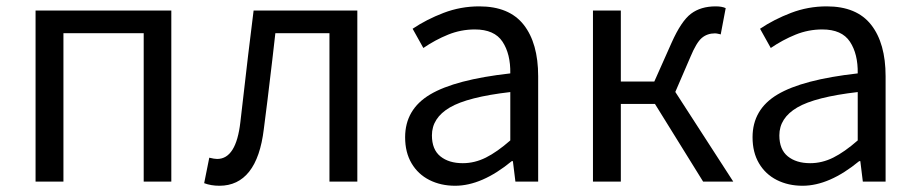

<svg xmlns="http://www.w3.org/2000/svg" viewBox="-20 -576 2910 609"><path d="M523.4 -542.6V0H435.8V-470.8H181.2V0H92.8V-542.6Z M627.6 5 643.8 -75.8Q660.2 -71.8 668.8 -71.8Q729 -71.8 742.4 -188.6Q755.8 -300.2 767 -400.6L784.4 -542.6H1113.4V0H1025V-470.8H853.4L843.8 -386.8Q826.6 -240 816.8 -166.6Q806 -76.8 770.5 -31.8Q735 13.2 676 13.2Q649.2 13.2 627.6 5Z M1265 -140.6Q1265 -229.2 1344.4 -276.4Q1423.8 -323.6 1598.6 -343.2Q1599.6 -404.8 1573.9 -443.7Q1548.2 -482.6 1486.2 -482.6Q1442 -482.6 1401.3 -466.1Q1360.6 -449.6 1322.8 -423.8L1288.8 -484.8Q1332.8 -514.4 1386.9 -535.1Q1441 -555.8 1500.2 -555.8Q1595.4 -555.8 1641.2 -497.3Q1687 -438.8 1687 -334.2V0H1614.8L1606.8 -65H1603.4Q1508.4 13.2 1423.6 13.2Q1378.2 13.2 1342.1 -5Q1306 -23.2 1285.5 -57.9Q1265 -92.6 1265 -140.6ZM1598.6 -130.6V-284Q1463.6 -268.4 1406.8 -235.1Q1350 -201.8 1350 -146.6Q1350 -101.8 1376.8 -80.1Q1403.6 -58.4 1447.8 -58.4Q1485.6 -58.4 1521.2 -76.2Q1556.8 -94 1598.6 -130.6Z M1949.2 -542.6V-317.4H2055.4L2110 -440Q2140.8 -509.2 2171.8 -532.5Q2202.8 -555.8 2250 -555.8Q2270 -555.8 2281.8 -550.2L2266 -466.8Q2264.2 -467.6 2261.8 -468Q2252.4 -470.2 2248 -470.2Q2223.2 -470.2 2206 -455.6Q2188.8 -441 2169.8 -395.2L2122 -284.4L2305.8 0H2210.2L2057.4 -246.4H1949.2V0H1860.8V-542.6Z M2367 -140.6Q2367 -229.2 2446.4 -276.4Q2525.8 -323.6 2700.6 -343.2Q2701.6 -404.8 2675.9 -443.7Q2650.2 -482.6 2588.2 -482.6Q2544 -482.6 2503.3 -466.1Q2462.6 -449.6 2424.8 -423.8L2390.8 -484.8Q2434.8 -514.4 2488.9 -535.1Q2543 -555.8 2602.2 -555.8Q2697.4 -555.8 2743.2 -497.3Q2789 -438.8 2789 -334.2V0H2716.8L2708.8 -65H2705.4Q2610.4 13.2 2525.6 13.2Q2480.2 13.2 2444.1 -5Q2408 -23.2 2387.5 -57.9Q2367 -92.6 2367 -140.6ZM2700.6 -130.6V-284Q2565.6 -268.4 2508.8 -235.1Q2452 -201.8 2452 -146.6Q2452 -101.8 2478.8 -80.1Q2505.6 -58.4 2549.8 -58.4Q2587.6 -58.4 2623.2 -76.2Q2658.8 -94 2700.6 -130.6Z"/></svg>

Font: 寒蝉端黑体 Light
Style: Regular
Weight: 300
Designer: ChillDuanSans {Warren2060}; 
Source Han Sans {Ryoko NISHIZUKA 西塚涼子 (kana, bopomofo & ideographs); Paul D. Hunt (Latin, G
Foundry: ChillType&Adobe
Version: Version 1.300;Glyphs 3.3 (3306)